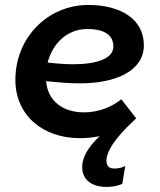

<svg xmlns="http://www.w3.org/2000/svg" viewBox="-20 -547 646 774"><path d="M303 10C330 10 356 7 382 2C347 34 320 71 313 108C304 162 333 201 396 206C420 208 449 205 473 194L485 122C470 130 452 134 435 132C416 131 406 116 410 90C420 36 480 -24 525 -66L529 -70L469 -147C433 -117 378 -94 319 -94C232 -94 172 -141 166 -220C212 -215 258 -211 302 -211C451 -211 560 -263 560 -365C560 -470 466 -527 336 -527C172 -527 42 -395 42 -225C42 -85 149 10 303 10ZM172 -295C193 -374 252 -430 332 -430C402 -430 437 -405 437 -359C437 -310 368 -288 275 -288C241 -288 206 -291 172 -295Z"/></svg>

Font: Fixel Display SemiBold
Style: Italic
Weight: 600
Italic angle: -10°
Designer: AlfaBravo + MacPaw
Foundry: Kyrylo Tkachov, Marchela Mozhyna, Serhii Makarenko, Maria Weinstein, Zakhar Kryvoshyya
Version: Version 1.210;Glyphs 3.2 (3217)